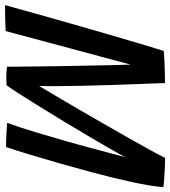

<svg xmlns="http://www.w3.org/2000/svg" viewBox="18 -696 677 764"><g transform="rotate(90 357.0 -313.5)"><path d="M-5 5.5Q8 -43 26.8 -109.8Q45.5 -176.5 66.8 -250.8Q88 -325 108.8 -397Q129.5 -469 147.5 -528.8Q165.5 -588.5 177 -626Q198.5 -628 227.2 -629.2Q256 -630.5 278.8 -630.8Q301.5 -631 305 -631Q305 -627 306.2 -596.2Q307.5 -565.5 309.2 -518Q311 -470.5 312.8 -414.5Q314.5 -358.5 315.8 -303.2Q317 -248 317.2 -202.2Q317.5 -156.5 316.5 -130Q332 -156 356.5 -197.2Q381 -238.5 409.8 -288Q438.5 -337.5 468.2 -389.2Q498 -441 525 -488.8Q552 -536.5 572.5 -573.8Q593 -611 603 -631.5Q617 -631.5 639.5 -630.5Q662 -629.5 684 -628Q706 -626.5 719 -624.5Q716 -577.5 699 -499.8Q682 -422 659 -336Q642 -273 623.5 -208.2Q605 -143.5 588.2 -88.2Q571.5 -33 559.5 1.5Q536 1.5 507.8 0Q479.5 -1.5 463.5 -3Q481.5 -53 500.8 -116.8Q520 -180.5 539 -247Q550.5 -288 562.5 -332.5Q574.5 -377 584.2 -414.2Q594 -451.5 599.5 -471.5Q586.5 -447.5 563 -406.5Q539.5 -365.5 510 -315.8Q480.5 -266 449.5 -215Q418.5 -164 390.5 -119Q362.5 -74 342 -42.2Q321.5 -10.5 313.5 -0.5Q299 0.5 282 0.5Q262 0.5 240 -2.5Q240 -7.5 239.8 -38.8Q239.5 -70 239 -118Q238.5 -166 237.5 -221.2Q236.5 -276.5 235.5 -330.2Q234.5 -384 233.5 -427.5Q232.5 -471 231.5 -494Q218 -444 201.5 -382.2Q185 -320.5 168 -257.5Q151 -194.5 136.2 -139.2Q121.5 -84 111.2 -46Q101 -8 98 3Q80 4 50.2 4.8Q20.5 5.5 -5 5.5Z"/></g></svg>

Font: Grandstander
Style: Italic
Weight: 400
Italic angle: -15°
Designer: Tyler Finck
Foundry: Etcetera Type Co
Version: Version 1.200; ttfautohint (v1.8.3)